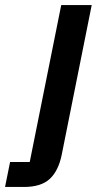

<svg xmlns="http://www.w3.org/2000/svg" viewBox="-114 -542 403 762"><path d="M-74 101H4L129 -522H250L131 72Q118 136 83.5 168Q49 200 -19 200H-94Z"/></svg>

Font: IBM Plex Sans SmBld
Style: Italic
Weight: 600
Italic angle: -11°
Designer: Mike Abbink, Paul van der Laan, Pieter van Rosmalen
Foundry: Bold Monday
Version: Version 3.005